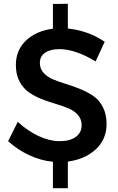

<svg xmlns="http://www.w3.org/2000/svg" viewBox="-20 -854 627 1016"><path d="M191 -521Q191 -490 210.5 -468.5Q230 -447 261 -434Q292 -421 330 -409.5Q368 -398 405.5 -382.5Q443 -367 474 -346Q505 -325 524.5 -287Q544 -249 544 -198Q544 -117 487 -64Q430 -11 339 1V142H260V2Q196 -4 134 -33Q72 -62 23 -107L74 -209Q128 -160 185.5 -133.5Q243 -107 295 -107Q350 -107 381 -129.5Q412 -152 412 -192Q412 -223 393 -245Q374 -267 343.5 -280Q313 -293 275.5 -304Q238 -315 201 -329.5Q164 -344 133.5 -365Q103 -386 83.5 -422.5Q64 -459 64 -510Q64 -589 118 -640Q172 -691 260 -702V-833L339 -834V-703Q447 -692 534 -633L486 -529Q379 -594 294 -594Q246 -594 218.5 -575Q191 -556 191 -521Z"/></svg>

Font: Steamflix Grotesk
Style: Regular
Weight: 400
Designer: Julieta Ulanovsky
Foundry: Julieta Ulanovsky
Version: Version 4.000;PS 004.000;hotconv 1.0.88;makeotf.lib2.5.64775